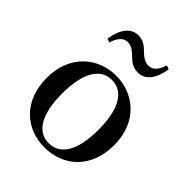

<svg xmlns="http://www.w3.org/2000/svg" viewBox="-223 -914 1057 1057"><g transform="rotate(45 306.0 -385.5)"><path d="M305 16C452 16 568 -85 568 -265C568 -444 445 -543 305 -543C166 -543 43 -443 43 -265C43 -86 158 16 305 16ZM305 -17C217 -17 164 -100 164 -263C164 -426 217 -510 305 -510C394 -510 447 -426 447 -263C447 -100 394 -17 305 -17ZM127 -653 149 -645C163 -692 186 -719 220 -719C252 -719 273 -698 296 -676C317 -656 340 -639 377 -639C435 -639 472 -689 485 -772L462 -780C448 -733 425 -707 391 -707C360 -707 339 -726 315 -749C295 -769 270 -787 235 -787C177 -787 139 -735 127 -653Z"/></g></svg>

Font: Noto Serif HK SemiBold
Style: Regular
Weight: 600
Designer: Ryoko NISHIZUKA 西塚涼子 (kana & ideographs); Frank Grießhammer (Latin, Greek & Cyrillic); Wenlong ZHANG 张文龙 (bopomofo); San
Foundry: Adobe
Version: Version 2.001;hotconv 1.1.0;makeotfexe 2.6.0